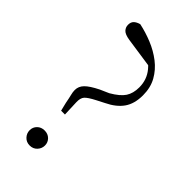

<svg xmlns="http://www.w3.org/2000/svg" viewBox="-235 -808 885 885"><g transform="rotate(45 207.5 -366.0)"><path d="M153 12Q131 12 117 -3Q103 -18 103 -38Q103 -58 117 -72Q131 -86 153 -86Q175 -86 189 -72Q203 -58 203 -38Q203 -18 189 -3Q175 12 153 12ZM359 -521Q359 -466 334.5 -431Q310 -396 260 -372L223 -353Q186 -334 174.5 -321Q163 -308 164 -281L167 -204H142L132 -245Q127 -272 123 -287.5Q119 -303 119 -316Q119 -340 137 -358.5Q155 -377 199 -399L242 -418Q287 -444 304 -470Q321 -496 321 -535Q321 -585 290.5 -622Q260 -659 196 -694L312 -631L134 -657Q102 -662 91 -674Q80 -686 80 -702Q80 -720 90 -729.5Q100 -739 118 -744Q161 -735 204 -717.5Q247 -700 282 -673Q317 -646 338 -608.5Q359 -571 359 -521Z"/></g></svg>

Font: Noto Serif SC
Style: Regular
Weight: 200
Designer: Ryoko NISHIZUKA 西塚涼子 (kana & ideographs); Frank Grießhammer (Latin, Greek & Cyrillic); Wenlong ZHANG 张文龙 (bopomofo); San
Foundry: Adobe
Version: Version 2.001;hotconv 1.1.0;makeotfexe 2.6.0